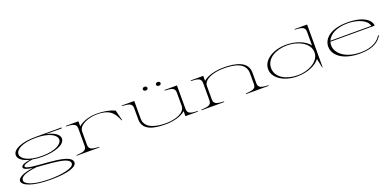

<svg xmlns="http://www.w3.org/2000/svg" viewBox="4 -1753 6160 3021"><g transform="rotate(-20 3084.0 -242.5)"><path d="M491 -169C705 -169 877 -234 877 -335C877 -407 789 -460 661 -485H930V-500H495H491C275 -500 104 -436 104 -335C104 -269 177 -218 288 -191C198 -178 138 -158 138 -120C138 -85 201 -67 290 -55C114 -33 28 19 28 71C28 143 185 215 491 215C794 215 936 157 934 84C930 -107 173 -29 173 -124C173 -155 273 -176 328 -183C377 -174 433 -169 491 -169ZM491 -184C263 -184 149 -259 149 -335C149 -410 263 -485 491 -485C718 -485 832 -410 832 -335C832 -260 717 -184 491 -184ZM73 77C73 11 161 -26 349 -48C571 -26 889 -24 889 85C889 161 689 200 479 200C216 200 73 140 73 77Z M1213 -104V-330C1216 -447 1398 -503 1522 -503C1708 -503 1793 -445 1856 -282H1866L1822 -458C1745 -494 1639 -515 1524 -515C1416 -515 1290 -484 1213 -416V-500H1003V-490C1097 -484 1173 -483 1173 -396V-104C1173 -18 1099 -17 1003 -10V0H1383V-10C1289 -17 1213 -16 1213 -104Z M2488 15C2617 15 2747 -17 2823 -84V0H3033V-10C2939 -16 2863 -17 2863 -104V-500H2653V-490C2747 -483 2823 -484 2823 -396V-170C2823 -58 2661 0 2498 0C2326 0 2148 -43 2148 -205V-500H1938V-490C2032 -483 2108 -483 2108 -396V-205C2108 -20 2296 15 2488 15ZM2375 -592C2399 -592 2414 -606 2414 -623C2414 -641 2399 -655 2375 -655C2352 -655 2337 -641 2337 -623C2337 -606 2352 -592 2375 -592ZM2595 -592C2619 -592 2634 -606 2634 -623C2634 -641 2619 -655 2595 -655C2572 -655 2557 -641 2557 -623C2557 -606 2572 -592 2595 -592Z M4048 -104V-285C4048 -470 3850 -515 3650 -515C3515 -515 3379 -483 3303 -416V-500H3093V-490C3187 -484 3263 -483 3263 -396V-104C3263 -18 3189 -17 3093 -10V0H3473V-10C3379 -17 3303 -16 3303 -104V-330C3306 -442 3472 -500 3642 -500C3823 -500 4008 -465 4008 -285V-104C4008 -18 3932 -18 3838 -10V0H4218V-10C4124 -17 4048 -17 4048 -104Z M4694 15C4853 15 5005 -44 5075 -137L5107 15H5115V-700H4905V-690C4999 -684 5075 -683 5075 -596V-364C5005 -457 4854 -515 4694 -515C4479 -515 4298 -406 4298 -250C4298 -94 4479 15 4694 15ZM4709 0C4528 0 4348 -82 4348 -249C4348 -417 4527 -500 4708 -500C4869 -500 5075 -415 5075 -249C5075 -86 4869 0 4709 0Z M5744 15C5993 15 6074 -81 6119 -151L6106 -159C6068 -90 5971 0 5760 0C5495 0 5358 -134 5358 -264C5358 -283 5361 -302 5367 -320H6108C6108 -405 6001 -515 5719 -515C5445 -515 5308 -398 5308 -258C5308 -115 5454 15 5744 15ZM5372 -335C5411 -426 5525 -500 5720 -500C5875 -500 6036 -441 6057 -335Z"/></g></svg>

Font: Sprat Extended Thin
Style: Regular
Weight: 100
Width: 9
Designer: Ethan Nakache
Foundry: Collletttivo
Version: Version 2.000;Glyphs 3.2 (3217)